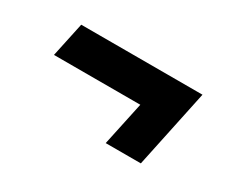

<svg xmlns="http://www.w3.org/2000/svg" viewBox="-56 -457 656 551"><g transform="rotate(30 272.5 -181.5)"><path d="M318.3 -51.9 349.3 -196.8H63.2L87.6 -311H489.4L434.7 -51.9Z"/></g></svg>

Font: Saira Thin
Style: Italic
Weight: 100
Italic angle: -12°
Designer: Hector Gatti with collaboration of the Omnibus-Type team
Foundry: Omnibus-Type
Version: Version 1.101